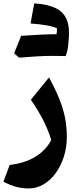

<svg xmlns="http://www.w3.org/2000/svg" viewBox="-20 -818 456 1121"><path d="M370.1 -20Q370.1 42 352.8 96.7Q335.4 151.4 304.9 193.1Q274.4 234.9 234.1 258.5Q193.8 282.2 147.9 282.2Q109.4 282.2 75 273.2Q40.5 264.2 0 242.7L36.6 145Q123.5 135.3 186 97.4Q248.5 59.6 279.3 -1Q261.2 -59.6 232.7 -115.5Q204.1 -171.4 160.2 -235.8L266.1 -365.7Q303.7 -296.9 326.7 -239.5Q349.6 -182.1 359.9 -129.2Q370.1 -76.2 370.1 -20ZM363.3 -490.7Q347.7 -491.7 280 -491.7Q212.4 -491.7 91.3 -481.4Q88.4 -484.4 62.5 -506.8Q79.6 -550.8 103.5 -608.9Q237.3 -618.2 310.1 -618.2Q312.5 -634.3 313 -652.3Q270.5 -673.3 158.7 -680.7Q171.9 -758.3 180.2 -798.3Q258.8 -793 305.7 -770.3Q352.5 -747.6 370.6 -700.9Q388.7 -654.3 380.4 -577.1H379.9Q377.9 -525.9 363.3 -490.7Z"/></svg>

Font: Pinar-FD Bold
Style: Regular
Weight: 700
Designer: Amin Abedi
Version: Version 3.000